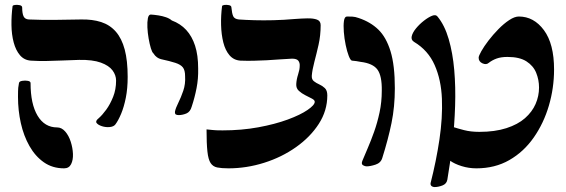

<svg xmlns="http://www.w3.org/2000/svg" viewBox="-20 -671 2296 779"><path d="M448 -166Q441 -157 425 -155.5Q409 -154 393.5 -159Q378 -164 372 -172Q366 -180 380 -191Q395 -204 411 -226Q427 -248 439 -278Q451 -308 451 -344Q451 -366 436.5 -385.5Q422 -405 389 -417Q356 -429 301 -428Q265 -427 231.5 -425.5Q198 -424 166.5 -423.5Q135 -423 105 -425Q78 -427 61 -447Q44 -467 35.5 -499Q27 -531 26.5 -569.5Q26 -608 31 -646Q32 -650 41 -651Q50 -652 60 -650Q70 -648 70 -640Q70 -617 75.5 -605Q81 -593 97 -592Q122 -591 148.5 -590.5Q175 -590 212.5 -590.5Q250 -591 309 -592Q355 -593 390.5 -581.5Q426 -570 450 -542.5Q474 -515 486 -470Q498 -425 498 -359Q498 -312 490.5 -274.5Q483 -237 471.5 -209.5Q460 -182 448 -166ZM240 12Q193 12 158 -12.5Q123 -37 99.5 -78.5Q76 -120 64.5 -171.5Q53 -223 53 -278Q53 -305 54 -315Q55 -325 57 -334Q58 -341 70 -343Q82 -345 93 -343Q104 -341 104 -334Q104 -249 132.5 -201.5Q161 -154 212 -154Q230 -154 244.5 -137.5Q259 -121 267 -96Q275 -71 276 -46.5Q277 -22 268.5 -5Q260 12 240 12Z M705 -204Q698 -204 693.5 -206.5Q689 -209 690 -219Q693 -233 703.5 -254Q714 -275 723.5 -302.5Q733 -330 731 -362Q731 -386 722 -397.5Q713 -409 691.5 -416Q670 -423 633 -431Q625 -433 617 -438.5Q609 -444 602 -455Q597 -459 592 -475.5Q587 -492 583 -515Q579 -538 578 -560Q577 -582 580 -597Q583 -612 592 -612Q607 -611 623 -608.5Q639 -606 653.5 -601Q668 -596 677 -588Q712 -575 735.5 -549.5Q759 -524 771.5 -485.5Q784 -447 784 -393Q785 -352 777.5 -313.5Q770 -275 758 -239Q752 -217 736 -210.5Q720 -204 705 -204Z M907 12Q879 12 861.5 8.5Q844 5 834.5 -9.5Q825 -24 821.5 -56.5Q818 -89 818 -146Q832 -145 843 -143.5Q854 -142 883 -142Q960 -142 1028 -154.5Q1096 -167 1147.5 -186Q1199 -205 1228 -225Q1257 -245 1257 -258Q1257 -265 1245.5 -271Q1234 -277 1219 -284.5Q1204 -292 1192.5 -302.5Q1181 -313 1182 -330Q1183 -349 1189.5 -369Q1196 -389 1196 -403Q1197 -416 1190.5 -424.5Q1184 -433 1165 -433Q1141 -432 1115 -430Q1089 -428 1062 -426.5Q1035 -425 1008 -424.5Q981 -424 955 -425Q928 -427 911 -447Q894 -467 886 -499Q878 -531 877 -569.5Q876 -608 881 -646Q882 -650 891 -651Q900 -652 909.5 -650Q919 -648 919 -640Q921 -617 926 -605.5Q931 -594 949 -592Q977 -590 1012.5 -589Q1048 -588 1089.5 -589Q1131 -590 1177 -594Q1203 -596 1227 -596.5Q1251 -597 1266 -591.5Q1281 -586 1281 -569Q1281 -527 1272.5 -489.5Q1264 -452 1255.5 -420Q1247 -388 1245 -364Q1244 -349 1253.5 -341.5Q1263 -334 1275.5 -328.5Q1288 -323 1298 -313.5Q1308 -304 1308 -284Q1308 -222 1273.5 -168.5Q1239 -115 1181 -74Q1123 -33 1051.5 -10.5Q980 12 907 12Z M1467 4Q1461 4 1453 -0.5Q1445 -5 1450 -18Q1459 -40 1472 -70Q1485 -100 1498 -136.5Q1511 -173 1520 -215Q1529 -257 1529 -303Q1530 -363 1511.5 -388.5Q1493 -414 1443 -420Q1435 -422 1426 -423Q1417 -424 1408 -425Q1402 -426 1395 -444Q1388 -462 1382.5 -488.5Q1377 -515 1375 -541.5Q1373 -568 1375.5 -586Q1378 -604 1388 -604Q1399 -604 1410 -603.5Q1421 -603 1435 -598Q1483 -582 1515 -551Q1547 -520 1564.5 -463Q1582 -406 1582 -313Q1582 -238 1568.5 -172Q1555 -106 1531 -30Q1525 -10 1503.5 -3Q1482 4 1467 4Z M1913 12Q1882 12 1853 3Q1824 -6 1805.5 -19.5Q1787 -33 1787 -43Q1788 -59 1790 -79.5Q1792 -100 1795.5 -119.5Q1799 -139 1803 -153Q1806 -160 1821 -155Q1836 -150 1863 -143Q1890 -136 1925 -136Q1988 -136 2034.5 -151Q2081 -166 2110 -191.5Q2139 -217 2153 -249Q2167 -281 2167 -316Q2167 -347 2155.5 -375.5Q2144 -404 2116 -422Q2088 -440 2039 -440Q2013 -440 1995 -433.5Q1977 -427 1963 -416Q1953 -407 1937.5 -414Q1922 -421 1922 -437Q1922 -444 1933 -463.5Q1944 -483 1962 -506.5Q1980 -530 2002 -552.5Q2024 -575 2046 -589.5Q2068 -604 2085 -604Q2146 -604 2187 -548.5Q2228 -493 2228 -389Q2228 -314 2207 -242.5Q2186 -171 2145.5 -113Q2105 -55 2046.5 -21.5Q1988 12 1913 12ZM1727 72Q1750 -18 1763 -105.5Q1776 -193 1773 -270Q1770 -347 1743.5 -407Q1717 -467 1660 -501Q1647 -509 1650.5 -524Q1654 -539 1668 -556Q1682 -573 1700 -587Q1718 -601 1733 -607Q1748 -613 1755 -604Q1784 -569 1800.5 -512.5Q1817 -456 1823 -387Q1829 -318 1826.5 -241Q1824 -164 1815.5 -87.5Q1807 -11 1795 58Q1792 75 1775 81.5Q1758 88 1743 88Q1736 88 1731 84Q1726 80 1727 72Z"/></svg>

Font: Noto Rashi Hebrew
Style: Bold
Weight: 700
Version: Version 1.006